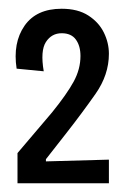

<svg xmlns="http://www.w3.org/2000/svg" viewBox="-20 -689 290 439"><path d="M20 -270V-339L99 -432Q133 -474 148.5 -502.5Q164 -531 164 -561Q164 -584 153.5 -598.5Q143 -613 121 -613Q98 -613 85 -593Q72 -573 80 -526L18 -532Q9 -591 36 -630Q63 -669 121 -669Q158 -669 182 -653.5Q206 -638 217.5 -614.5Q229 -591 229 -566Q229 -518 198.5 -474.5Q168 -431 132 -385L85 -325V-320L229 -324V-270Z"/></svg>

Font: Bricolage Grotesque 96pt Condensed Light
Style: Regular
Weight: 300
Width: 3
Designer: Mathieu Triay
Foundry: Atelier Triay
Version: Version 1.001; ttfautohint (v1.8.4.7-5d5b);gftools[0.9.33.de